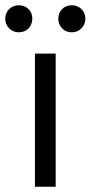

<svg xmlns="http://www.w3.org/2000/svg" viewBox="-56 -711 345 731"><path d="M77 0V-507H156V0ZM-21 -603Q-36 -618 -36 -640Q-36 -662 -21 -676.5Q-6 -691 16 -691Q38 -691 52.5 -676.5Q67 -662 67 -640Q67 -618 52.5 -603Q38 -588 16 -588Q-6 -588 -21 -603ZM180.5 -603Q166 -618 166 -640Q166 -662 180.5 -676.5Q195 -691 217 -691Q239 -691 254 -676.5Q269 -662 269 -640Q269 -618 254 -603Q239 -588 217 -588Q195 -588 180.5 -603Z"/></svg>

Font: Hind
Style: Regular
Weight: 400
Designer: Manushi Parikh, Satya Rajpurohit
Foundry: Indian Type Foundry
Version: Version 2.000;PS 1.0;hotconv 1.0.79;makeotf.lib2.5.61930